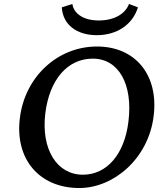

<svg xmlns="http://www.w3.org/2000/svg" viewBox="-20 -935 826 966"><path d="M379 11C552 11 727 -137 753 -351C779 -558 661 -701 468 -701C269 -701 105 -548 80 -341C54 -134 178 11 379 11ZM208 -365C229 -535 320 -640 447 -640C577 -640 650 -511 626 -322C606 -159 518 -56 397 -56C266 -56 186 -184 208 -365ZM291 -898C296 -810 367 -758 467 -758C567 -758 647 -810 674 -898L629 -915C610 -864 553 -832 477 -832C403 -832 352 -864 344 -915Z"/></svg>

Font: TPK Tissa Web Medium
Style: Italic
Weight: 500
Italic angle: -7°
Designer: Jacques Le Bailly, Suppakit Chalermlarp | Katatrad Co.,Ltd.
Foundry: Jacques Le Bailly, Cadson Demak Co.,Ltd.
Version: Version 5.000;Glyphs 3.1.2 (3151)